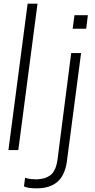

<svg xmlns="http://www.w3.org/2000/svg" viewBox="-20 -820 518 1049"><path d="M180 209Q129 209 111 198L117 151Q138 159 165 159L181 160L201 158Q242 153 264.5 128.5Q287 104 294 54L369 -530H423L345 65Q334 139 293 174Q252 209 180 209ZM451 -663H377L387 -737H460ZM80 0H26L131 -800H185Z"/></svg>

Font: Tanohe Sans Light
Style: Italic
Weight: 300
Designer: Village Type and Design LLC & Cristiano Sobral
Foundry: Cooper Hewitt Smithsonian Design Museum
Version: Version 1.00;September 29, 2021;FontCreator 13.0.0.2655 64-b